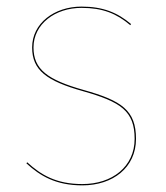

<svg xmlns="http://www.w3.org/2000/svg" viewBox="-20 -547 497 576"><path d="M224.5 -527.2C142.8 -527.2 76.4 -477 76.4 -404.6C76.4 -336.4 119.6 -304.1 229.6 -273.3C341.7 -241.4 383.9 -214.4 383.9 -130.4C383.9 -46.9 316.4 5.2 227.1 5.2C148.6 5.2 102.9 -22.3 61.5 -60.2L59.3 -56.9C100.6 -19 147.8 9.1 227.1 9.1C318.8 9.1 388 -44.4 388 -130.4C388 -215.5 345.8 -244.9 231.5 -276.9C122.2 -307.6 80.5 -339.1 80.5 -404.6C80.5 -475.1 145.7 -523.4 224.6 -523.4C288 -523.4 329.6 -506.4 370.9 -471.5L373.1 -474.9C332.5 -509.2 289.2 -527.2 224.5 -527.2Z"/></svg>

Font: Fira Sans Four
Style: Regular
Weight: 100
Designer: Carrois Corporate & Edenspiekermann AG
Foundry: Carrois Corporate GbR & Edenspiekermann AG
Version: Version 4.203;PS 004.203;hotconv 1.0.88;makeotf.lib2.5.64775